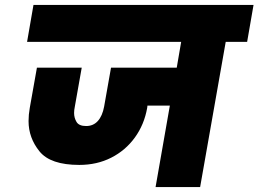

<svg xmlns="http://www.w3.org/2000/svg" viewBox="-20 -760 1050 780"><path d="M984 -590H897L793 0H612L670 -331H579L578 -322Q566 -254 528 -201.5Q490 -149 432 -119.5Q374 -90 302 -90Q185 -90 140.5 -145Q96 -200 96 -268Q96 -294 101 -322L130 -485H312L284 -327Q281 -313 281 -301Q281 -281 291 -264.5Q301 -248 330 -248Q359 -248 377.5 -268.5Q396 -289 403 -327L431 -485H698L716 -590H90L116 -740H1010Z"/></svg>

Font: Fz Poppins ExtBd
Style: Italic
Weight: 800
Italic angle: -10°
Designer: Ninad Kale (Devanagari), Jonny Pinhorn (Latin)
Foundry: Indian Type Foundry
Version: Vit hóa bi Vntype.Com & FontZin.Com